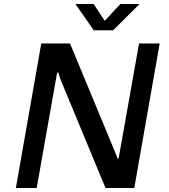

<svg xmlns="http://www.w3.org/2000/svg" viewBox="-20 -948 850 968"><path d="M60 0 188 -729H333L561 -179L573 -149H578L681 -729H785L657 0H512L286 -545L274 -582H268L165 0ZM453 -795 360 -928H452L508 -843L587 -928H684L550 -795Z"/></svg>

Font: Hubot Sans Medium
Style: Italic
Weight: 500
Italic angle: -10°
Designer: Deni Anggara
Foundry: GitHub
Version: Version 1.001; ttfautohint (v1.8.4.7-5d5b);gftools[0.9.31]